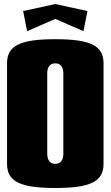

<svg xmlns="http://www.w3.org/2000/svg" viewBox="-20 -925 550 955"><path d="M115 -770 255 -831 395 -770 415 -870 255 -905 95 -870ZM255 -730C80 -730 15 -698 15 -610V-110C15 -22 80 10 255 10C430 10 495 -22 495 -110V-610C495 -698 430 -730 255 -730ZM255 -610C281 -610 295 -592 295 -560V-160C295 -128 281 -110 255 -110C229 -110 215 -128 215 -160V-560C215 -592 229 -610 255 -610Z"/></svg>

Font: MikodacsPCS
Style: Regular
Weight: 900
Designer: gluk (gluksza@wp.pl)
Foundry: gluk (gluksza@wp.pl)
Version: Version 0.27